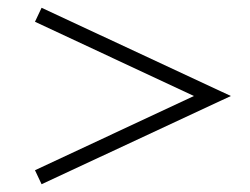

<svg xmlns="http://www.w3.org/2000/svg" viewBox="-20 -602 642 494"><path d="M70 -546 479 -355 70 -164 87 -128 574 -355 87 -582Z"/></svg>

Font: Playfair Display SC
Style: Bold
Weight: 700
Designer: Claus Eggers Sørensen
Foundry: Claus Eggers Sørensen
Version: Version 1.200; ttfautohint (v1.6)